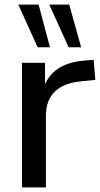

<svg xmlns="http://www.w3.org/2000/svg" viewBox="-20 -811 434 831"><path d="M178.7 0V-311C178.7 -398.4 230.5 -449.7 331.1 -459L392.6 -465.3L385.3 -552.2L350.6 -549.3C263.7 -543 204.6 -511.2 174.8 -446.8V-539.1H75.2V0ZM331.1 -606.4 279.8 -791H193.4L276.9 -606.4ZM196.3 -606.4 147 -791H59.1L143.1 -606.4Z"/></svg>

Font: Winston
Style: Regular
Weight: 400
Designer: Vernon Adams, Kim Jin-seong, David Berlow, Cristiano Sobral
Foundry: The Winston Project Authors
Version: Version 3.004